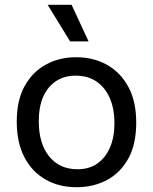

<svg xmlns="http://www.w3.org/2000/svg" viewBox="-20 -769 639 802"><path d="M300 13Q226 13 169.5 -19.5Q113 -52 81.5 -113Q50 -174 50 -261Q50 -351 83.5 -410.5Q117 -470 173 -500Q229 -530 298 -530Q370 -530 426.5 -498.5Q483 -467 516 -406.5Q549 -346 549 -257Q549 -167 516.5 -107.5Q484 -48 427.5 -17.5Q371 13 300 13ZM304 -62Q352 -62 386 -85.5Q420 -109 439 -152Q458 -195 458 -254Q458 -315 438.5 -359.5Q419 -404 383 -428.5Q347 -453 296 -453Q249 -453 214.5 -430.5Q180 -408 161 -366Q142 -324 142 -263Q142 -169 185.5 -115.5Q229 -62 304 -62ZM273 -596 179 -749H279L350 -596Z"/></svg>

Font: Bricolage Grotesque 18pt
Style: Regular
Weight: 400
Version: Version 1.001;gftools[0.9.33.dev8+g029e19f]